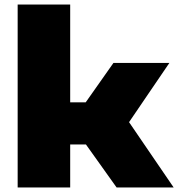

<svg xmlns="http://www.w3.org/2000/svg" viewBox="-20 -828 787 848"><path d="M495 0 359.5 -190H290V0H58V-808H290V-376H358.5L481 -550H728L550 -288.5L747 0Z"/></svg>

Font: Encode Sans Expanded Black
Style: Regular
Weight: 900
Width: 7
Designer: Multiple Designers
Foundry: Impallari Type
Version: Version 2.000